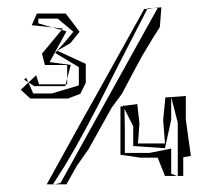

<svg xmlns="http://www.w3.org/2000/svg" viewBox="-20 -483 612 526"><path d="M138 -432 181 -396 158 -368 131 -338 196 -299V-249L122 -227H71L58 -257L37 -237L63 -213H166L200 -226L215 -256V-308L137 -344L173 -365L198 -396L160 -446H81L67 -414L123 -408L85 -419V-432ZM164 -301V-268L174 -305L116 -313L162 -397L149 -401L95 -336L103 -305H163ZM74 -247H159L160 -252H87L79 -277L58 -257ZM150 -405 152 -404 149 -401 123 -408ZM46 -265 57 -257 52 -270ZM160 -252 164 -268V-252ZM58 -257ZM310 -191V-59L365 -51H412L432 -1H465L449 -7V-76L389 -64H324L322 -63V-129L321 -185L345 -137V-83L432 -77L449 -155V-217L433 -216L427 -154L432 -90H358L362 -145L356 -198L320 -193V-195L317 -193V-192ZM467 -147V-1H482V-52L503 -56L498 -91L489 -156V-220L449 -217ZM465 -1H467ZM449 -219V-217ZM412 -461 352 -353 146 18 130 22H162L190 -28L223 -75L286 -188L314 -226L343 -281L369 -329L399 -379L418 -409L422 -463L401 -461ZM376 -460 257 -246 197 -139 108 22H125L157 -28L188 -81L217 -134L246 -189L301 -298L357 -407L384 -459L376 -458ZM385 -461H401L384 -459ZM125 22H130L124 23Z"/></svg>

Font: Quebrada
Style: Regular
Weight: 400
Designer: deFharo
Foundry: deFharo
Version: Version 1.034 2012